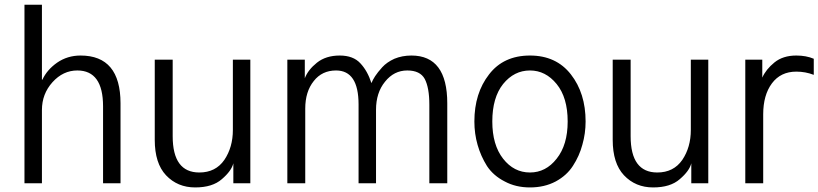

<svg xmlns="http://www.w3.org/2000/svg" viewBox="-20 -779 3478 816"><path d="M84 0Q84 -189.5 84 -758.8Q102.5 -758.8 158.2 -758.8Q158.2 -678.7 158.2 -440.4Q158.2 -440.4 160.2 -440.4Q179.7 -482.4 222.7 -512.7Q266.6 -543 322.3 -543Q492.2 -543 492.2 -339.8Q492.2 -226.6 492.2 0Q473.6 0 418 0Q418 -82 418 -327.1Q418 -479.5 308.6 -479.5Q248 -479.5 203.1 -429.7Q158.2 -379.9 158.2 -311.5Q158.2 -208 158.2 0Q139.6 0 84 0Z M637.7 -184.6Q637.7 -269.5 637.7 -525.4Q656.2 -525.4 713.9 -525.4Q713.9 -444.3 713.9 -200.2Q713.9 -45.9 827.1 -45.9Q896.5 -45.9 933.6 -99.6Q969.7 -153.3 969.7 -226.6Q969.7 -326.2 969.7 -525.4Q988.3 -525.4 1043.9 -525.4Q1043.9 -393.6 1043.9 0Q1025.4 0 971.7 0Q971.7 -21.5 971.7 -85Q963.9 -52.7 922.9 -17.6Q882.8 17.6 809.6 17.6Q734.4 17.6 685.5 -34.2Q637.7 -85 637.7 -184.6Z M1201.2 0Q1201.2 -130.9 1201.2 -525.4Q1219.7 -525.4 1275.4 -525.4Q1275.4 -505.9 1275.4 -446.3Q1289.1 -482.4 1327.1 -512.7Q1365.2 -543 1423.8 -543Q1481.4 -543 1511.7 -509.8Q1542 -477.5 1558.6 -425.8Q1563.5 -438.5 1574.2 -455.1Q1585 -471.7 1604.5 -493.2Q1624 -514.6 1656.2 -529.3Q1689.5 -543 1728.5 -543Q1880.9 -543 1880.9 -339.8Q1880.9 -226.6 1880.9 0Q1861.3 0 1804.7 0Q1804.7 -84 1804.7 -334Q1804.7 -406.2 1785.2 -443.4Q1765.6 -479.5 1710.9 -479.5Q1654.3 -479.5 1616.2 -431.6Q1578.1 -384.8 1578.1 -312.5Q1578.1 -208 1578.1 0Q1559.6 0 1503.9 0Q1503.9 -84 1503.9 -335Q1503.9 -479.5 1408.2 -479.5Q1348.6 -479.5 1313.5 -434.6Q1277.3 -389.6 1277.3 -317.4Q1277.3 -211.9 1277.3 0Q1258.8 0 1201.2 0Z M2072.3 -262.7Q2072.3 -163.1 2118.2 -104.5Q2164.1 -45.9 2232.4 -45.9Q2299.8 -45.9 2345.7 -104.5Q2392.6 -163.1 2392.6 -262.7Q2392.6 -364.3 2345.7 -421.9Q2298.8 -479.5 2232.4 -479.5Q2165 -479.5 2118.2 -421.9Q2072.3 -364.3 2072.3 -262.7ZM1996.1 -262.7Q1996.1 -382.8 2058.6 -462.9Q2120.1 -543 2232.4 -543Q2343.8 -543 2406.2 -462.9Q2468.8 -382.8 2468.8 -262.7Q2468.8 -211.9 2455.1 -164.1Q2442.4 -116.2 2415 -74.2Q2388.7 -33.2 2341.8 -7.8Q2293.9 17.6 2232.4 17.6Q2171.9 17.6 2125 -7.8Q2077.1 -32.2 2049.8 -73.2Q2023.4 -115.2 2009.8 -163.1Q1996.1 -210.9 1996.1 -262.7Z M2584 -184.6Q2584 -269.5 2584 -525.4Q2602.5 -525.4 2660.2 -525.4Q2660.2 -444.3 2660.2 -200.2Q2660.2 -45.9 2773.4 -45.9Q2842.8 -45.9 2879.9 -99.6Q2916 -153.3 2916 -226.6Q2916 -326.2 2916 -525.4Q2934.6 -525.4 2990.2 -525.4Q2990.2 -393.6 2990.2 0Q2971.7 0 2918 0Q2918 -21.5 2918 -85Q2910.2 -52.7 2869.1 -17.6Q2829.1 17.6 2755.9 17.6Q2680.7 17.6 2631.8 -34.2Q2584 -85 2584 -184.6Z M3147.5 0Q3147.5 -130.9 3147.5 -525.4Q3165 -525.4 3219.7 -525.4Q3219.7 -505.9 3219.7 -449.2Q3235.4 -484.4 3271.5 -513.7Q3307.6 -543 3364.3 -543Q3406.2 -543 3438.5 -529.3Q3438.5 -506.8 3438.5 -460.9Q3403.3 -474.6 3364.3 -474.6Q3297.9 -474.6 3260.7 -424.8Q3223.6 -375 3223.6 -293Q3223.6 -195.3 3223.6 0Q3205.1 0 3147.5 0Z"/></svg>

Font: Gothic A1
Style: Regular
Weight: 400
Designer: HanYang I&C Co.,Ltd.
Version: Version 2.50